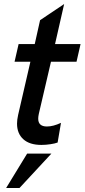

<svg xmlns="http://www.w3.org/2000/svg" viewBox="-20 -705 417 947"><path d="M64 -95.2Q64 -113.8 69.3 -137.7L129.9 -400.4H51.8L71.8 -487.8H151.4L177.7 -605.5L296.4 -685.1L251.5 -487.8H377.4L357.4 -400.4H231.4L171.4 -143.1Q168.5 -129.9 168.5 -119.6Q168.5 -81.1 211.4 -81.1Q242.2 -81.1 280.8 -99.1L264.2 -2Q251.5 2.9 228.8 6.3Q206.1 9.8 184.1 9.8Q126 9.8 95 -18.3Q64 -46.4 64 -95.2ZM10.3 222.2 113.8 52.7H233.4L76.2 222.2Z"/></svg>

Font: Acari Sans SemiBold
Style: Italic
Weight: 600
Italic angle: -13°
Designer: Alfredo Marco Pradil and Stefan Peev
Foundry: Hanken Design Co.
Version: Version 1.045;January 11, 2019;FontCreator 11.5.0.2425 64-bi